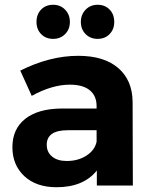

<svg xmlns="http://www.w3.org/2000/svg" viewBox="-20 -778 636 805"><path d="M203 -615Q172 -615 152.5 -635Q133 -655 133 -686Q133 -718 152.5 -738Q172 -758 203 -758Q233 -758 253 -737.5Q273 -717 273 -686Q273 -655 253 -635Q233 -615 203 -615ZM389 -615Q359 -615 339 -635Q319 -655 319 -686Q319 -717 339 -737.5Q359 -758 389 -758Q420 -758 439.5 -738Q459 -718 459 -686Q459 -655 439.5 -635Q420 -615 389 -615ZM537 0H386V-63Q330 7 217 7Q132 7 82 -39.5Q32 -86 32 -161Q32 -237 85.5 -279.5Q139 -322 237 -323H385V-333Q385 -376 356.5 -399.5Q328 -423 273 -423Q198 -423 113 -376L65 -482Q189 -544 308 -544Q416 -544 475.5 -493Q535 -442 536 -351ZM260 -103Q308 -103 343 -126Q378 -149 385 -184V-232H264Q176 -232 176 -171Q176 -140 198.5 -121.5Q221 -103 260 -103Z"/></svg>

Font: Montserrat-Arabic SemiBold
Style: Regular
Weight: 600
Designer: Mohamed Gaber
Foundry: Kief Type Foundry
Version: Version 5.008;PS 005.008;hotconv 1.0.88;makeotf.lib2.5.64775